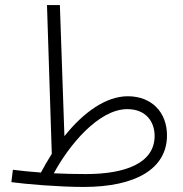

<svg xmlns="http://www.w3.org/2000/svg" viewBox="-20 -727 725 760"><path d="M311 13C519 13 641 -60 641 -191C641 -283 580 -346 486 -346C399 -346 310 -282 235 -188L217 -707H166L185 -118C170 -94 155 -69 142 -44C100 -47 62 -51 31 -55L25 -6C83 2 215 13 311 13ZM484 -295C557 -295 592 -246 592 -189C592 -81 476 -38 320 -38C278 -38 235 -39 193 -41C253 -152 370 -295 484 -295Z"/></svg>

Font: Noto Sans Arabic UI Cn Lt
Style: Regular
Weight: 300
Width: 3
Designer: Monotype Design Team, Nadine Chahine and Nizar Qandah
Foundry: Monotype Imaging Inc.
Version: Version 2.010